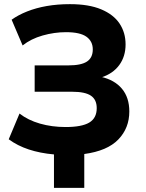

<svg xmlns="http://www.w3.org/2000/svg" viewBox="-20 -736 703 925"><path d="M240 169V8Q173 2 118.5 -16Q64 -34 22 -65L74 -189Q115 -157 172.5 -140.5Q230 -124 296 -124Q374 -124 410 -145.5Q446 -167 446 -215Q446 -256 418 -275Q390 -294 328 -294H147V-421H310Q371 -421 399 -439.5Q427 -458 427 -498Q427 -537 396.5 -559Q366 -581 298 -581Q242 -581 185.5 -565Q129 -549 89 -517L36 -641Q68 -664 111 -681Q154 -698 205.5 -707Q257 -716 317 -716Q408 -716 467.5 -691Q527 -666 556 -622.5Q585 -579 585 -522Q585 -464 554.5 -422.5Q524 -381 468 -363L466 -366Q532 -351 567.5 -308.5Q603 -266 603 -199Q603 -119 550 -64Q497 -9 386 6V169Z"/></svg>

Font: Nunito Sans 8pt ExtraBold
Style: Regular
Weight: 800
Version: Version 3.101;gftools[0.9.27]